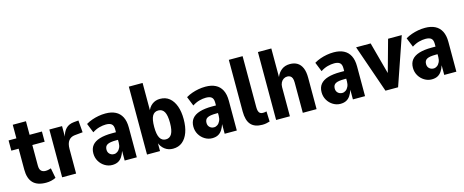

<svg xmlns="http://www.w3.org/2000/svg" viewBox="-39 -1309 4653 1925"><g transform="rotate(-15 2287.5 -347.0)"><path d="M263 11Q172 11 128 -35Q84 -81 84 -173V-390H8V-496H89V-637H226V-496H354V-390H226V-177Q226 -138 242.5 -121.5Q259 -105 289 -105Q303 -105 318.5 -108.5Q334 -112 345 -116L365 -12Q343 -1 317 5Q291 11 263 11Z M431 0V-496H563V-379H561Q573 -435 604 -467Q635 -499 689 -504L736 -508L746 -383L662 -375Q622 -371 599 -342Q576 -313 576 -255V0Z M949 11Q909 11 873.5 -10.5Q838 -32 816.5 -68.5Q795 -105 795 -150Q795 -200 821 -232.5Q847 -265 899 -281Q951 -297 1028 -297H1084V-218H1049Q1017 -218 995 -214.5Q973 -211 959 -203.5Q945 -196 938.5 -183Q932 -170 932 -152Q932 -124 950 -107Q968 -90 995 -90Q1014 -90 1031 -102Q1048 -114 1058.5 -136.5Q1069 -159 1069 -188V-327Q1069 -366 1050 -382Q1031 -398 991 -398Q959 -398 923 -388.5Q887 -379 850 -355L811 -452Q841 -470 874 -481.5Q907 -493 942.5 -499.5Q978 -506 1015 -506Q1076 -506 1118.5 -484.5Q1161 -463 1183.5 -419.5Q1206 -376 1206 -309V0H1080V-100Q1069 -66 1052 -40.5Q1035 -15 1010 -2Q985 11 949 11Z M1580 11Q1532 11 1495.5 -16.5Q1459 -44 1441 -96H1447V0H1312V-705H1455V-404H1448Q1464 -453 1499 -479.5Q1534 -506 1581 -506Q1639 -506 1678 -474Q1717 -442 1738 -384.5Q1759 -327 1759 -248Q1759 -169 1738 -111Q1717 -53 1677.5 -21Q1638 11 1580 11ZM1535 -98Q1576 -98 1596.5 -134.5Q1617 -171 1617 -248Q1617 -327 1596.5 -362.5Q1576 -398 1535 -398Q1493 -398 1473 -362.5Q1453 -327 1453 -248Q1453 -171 1473.5 -134.5Q1494 -98 1535 -98Z M1987 11Q1947 11 1911.5 -10.5Q1876 -32 1854.5 -68.5Q1833 -105 1833 -150Q1833 -200 1859 -232.5Q1885 -265 1937 -281Q1989 -297 2066 -297H2122V-218H2087Q2055 -218 2033 -214.5Q2011 -211 1997 -203.5Q1983 -196 1976.5 -183Q1970 -170 1970 -152Q1970 -124 1988 -107Q2006 -90 2033 -90Q2052 -90 2069 -102Q2086 -114 2096.5 -136.5Q2107 -159 2107 -188V-327Q2107 -366 2088 -382Q2069 -398 2029 -398Q1997 -398 1961 -388.5Q1925 -379 1888 -355L1849 -452Q1879 -470 1912 -481.5Q1945 -493 1980.5 -499.5Q2016 -506 2053 -506Q2114 -506 2156.5 -484.5Q2199 -463 2221.5 -419.5Q2244 -376 2244 -309V0H2118V-100Q2107 -66 2090 -40.5Q2073 -15 2048 -2Q2023 11 1987 11Z M2507 11Q2428 11 2389 -32.5Q2350 -76 2350 -169V-705H2493V-175Q2493 -153 2497.5 -136.5Q2502 -120 2513 -111.5Q2524 -103 2543 -103Q2554 -103 2564.5 -104.5Q2575 -106 2581 -108L2585 -2Q2566 4 2547.5 7.5Q2529 11 2507 11Z M2652 0V-705H2791V-408Q2808 -452 2843 -479Q2878 -506 2930 -506Q2975 -506 3006.5 -486.5Q3038 -467 3055 -427.5Q3072 -388 3072 -326V0H2929V-315Q2929 -343 2922 -360Q2915 -377 2902 -384.5Q2889 -392 2872 -392Q2851 -392 2833.5 -381Q2816 -370 2805.5 -349.5Q2795 -329 2795 -302V0Z M3318 11Q3278 11 3242.5 -10.5Q3207 -32 3185.5 -68.5Q3164 -105 3164 -150Q3164 -200 3190 -232.5Q3216 -265 3268 -281Q3320 -297 3397 -297H3453V-218H3418Q3386 -218 3364 -214.5Q3342 -211 3328 -203.5Q3314 -196 3307.5 -183Q3301 -170 3301 -152Q3301 -124 3319 -107Q3337 -90 3364 -90Q3383 -90 3400 -102Q3417 -114 3427.5 -136.5Q3438 -159 3438 -188V-327Q3438 -366 3419 -382Q3400 -398 3360 -398Q3328 -398 3292 -388.5Q3256 -379 3219 -355L3180 -452Q3210 -470 3243 -481.5Q3276 -493 3311.5 -499.5Q3347 -506 3384 -506Q3445 -506 3487.5 -484.5Q3530 -463 3552.5 -419.5Q3575 -376 3575 -309V0H3449V-100Q3438 -66 3421 -40.5Q3404 -15 3379 -2Q3354 11 3318 11Z M3787 0 3615 -496H3766L3864 -132H3846L3947 -496H4089L3918 0Z M4266 11Q4226 11 4190.5 -10.5Q4155 -32 4133.5 -68.5Q4112 -105 4112 -150Q4112 -200 4138 -232.5Q4164 -265 4216 -281Q4268 -297 4345 -297H4401V-218H4366Q4334 -218 4312 -214.5Q4290 -211 4276 -203.5Q4262 -196 4255.5 -183Q4249 -170 4249 -152Q4249 -124 4267 -107Q4285 -90 4312 -90Q4331 -90 4348 -102Q4365 -114 4375.5 -136.5Q4386 -159 4386 -188V-327Q4386 -366 4367 -382Q4348 -398 4308 -398Q4276 -398 4240 -388.5Q4204 -379 4167 -355L4128 -452Q4158 -470 4191 -481.5Q4224 -493 4259.5 -499.5Q4295 -506 4332 -506Q4393 -506 4435.5 -484.5Q4478 -463 4500.5 -419.5Q4523 -376 4523 -309V0H4397V-100Q4386 -66 4369 -40.5Q4352 -15 4327 -2Q4302 11 4266 11Z"/></g></svg>

Font: Nunito Sans 10pt Condensed ExtraBold
Style: Regular
Weight: 800
Width: 3
Designer: Vernon Adams
Foundry: Vernon Adams
Version: Version 3.101;gftools[0.9.27]